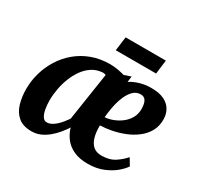

<svg xmlns="http://www.w3.org/2000/svg" viewBox="-161 -938 1167 1136"><g transform="rotate(30 423.0 -370.0)"><path d="M534.5 -567 529 -528Q560 -547 595 -557Q630 -567 668 -567Q722.5 -567.5 756.5 -551.2Q790.5 -535 807 -507.2Q823.5 -479.5 824.5 -445Q825.5 -397 805.8 -361Q786 -325 752.2 -299Q718.5 -273 677.2 -256.5Q636 -240 594 -232Q552 -224 516 -223Q515.5 -173.5 526 -140Q536.5 -106.5 557.8 -89.5Q579 -72.5 611.5 -72.5Q666.5 -72.5 703 -96.5Q739.5 -120.5 762.5 -148.5L791 -101.5Q778 -80.5 747.8 -54.5Q717.5 -28.5 671.5 -9.2Q625.5 10 565.5 10Q509 10 470 -8Q431 -26 407.2 -56.8Q383.5 -87.5 372.5 -125.5Q358 -103 338.2 -79Q318.5 -55 294.2 -34.8Q270 -14.5 242 -2.2Q214 10 182 10Q123.5 10 90.5 -18.2Q57.5 -46.5 44 -92.8Q30.5 -139 30.5 -192.5Q30.5 -247.5 45.8 -301.5Q61 -355.5 91 -403.5Q121 -451.5 164.5 -488.2Q208 -525 264.5 -546Q321 -567 389.5 -567Q413.5 -567 440 -562.5Q466.5 -558 488.5 -551.5ZM346.5 -171 396.5 -498.5Q390.5 -501 383.8 -502Q377 -503 369.5 -502Q332 -498.5 302.2 -478.8Q272.5 -459 250.2 -427.8Q228 -396.5 213.2 -358.5Q198.5 -320.5 191.2 -280.2Q184 -240 184 -202Q184 -172 189 -144Q194 -116 205 -98.5Q216 -81 234 -81Q250 -81 265.5 -89Q281 -97 295.5 -110.2Q310 -123.5 323 -139.5Q336 -155.5 346.5 -171ZM635 -503Q605 -503 583.8 -481.8Q562.5 -460.5 548.2 -426.2Q534 -392 526.5 -353Q519 -314 516 -279Q541 -280 569.8 -290.8Q598.5 -301.5 624.2 -320.8Q650 -340 666 -368.5Q682 -397 681 -434Q680 -468.5 668.8 -485.8Q657.5 -503 635 -503ZM387.5 -750H662.5L650.5 -655H375Z"/></g></svg>

Font: Merriweather 20pt ExtraBold
Style: Italic
Weight: 800
Italic angle: -7.8°
Version: Version 2.101